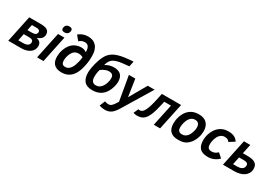

<svg xmlns="http://www.w3.org/2000/svg" viewBox="52 -1874 4565 3198"><g transform="rotate(30 2334.0 -274.5)"><path d="M402.8 -277.8Q423.3 -272.9 440.7 -264.9Q458 -256.8 470.2 -243.9Q482.4 -231 489.3 -213.1Q496.1 -195.3 496.1 -170.9Q496.1 -133.3 479.7 -102.1Q463.4 -70.8 433.3 -48.1Q403.3 -25.4 360.8 -12.7Q318.4 0 266.1 0H16.1L124 -512.2H342.8Q384.8 -512.2 416.5 -506.6Q448.2 -501 469.5 -488Q490.7 -475.1 501.5 -454.1Q512.2 -433.1 512.2 -401.9Q512.2 -362.3 486.6 -330.3Q460.9 -298.3 402.8 -277.8ZM288.1 -313Q336.9 -313 359.9 -329.3Q382.8 -345.7 382.8 -375Q382.8 -389.2 377.4 -398.4Q372.1 -407.7 363 -413.1Q354 -418.5 342.8 -420.7Q331.5 -422.9 319.8 -422.9H227.1L204.1 -313ZM248 -89.8Q275.9 -89.8 298.1 -94.7Q320.3 -99.6 335.9 -109.6Q351.6 -119.6 359.9 -134.8Q368.2 -149.9 368.2 -170.9Q368.2 -187 361.8 -197.3Q355.5 -207.5 343.3 -213.6Q331.1 -219.7 313.2 -221.9Q295.4 -224.1 272 -224.1H185.1L157.2 -89.8Z M570.3 0 678.2 -512.2H801.3L693.4 0ZM698.2 -634.8Q698.2 -645 701.7 -658.9Q705.1 -672.9 714.1 -685.5Q723.1 -698.2 739.3 -707Q755.4 -715.8 780.3 -715.8Q813.5 -715.8 827.4 -703.6Q841.3 -691.4 841.3 -669.9Q841.3 -658.2 837.4 -643.8Q833.5 -629.4 824 -616.9Q814.5 -604.5 798.6 -596.2Q782.7 -587.9 758.3 -587.9Q741.2 -587.9 729.5 -591.1Q717.8 -594.2 710.9 -600.3Q704.1 -606.4 701.2 -615.2Q698.2 -624 698.2 -634.8Z M1230.5 -479Q1230.5 -520.5 1223.1 -547.4Q1215.8 -574.2 1202.9 -589.6Q1189.9 -605 1172.4 -611.1Q1154.8 -617.2 1134.3 -617.2Q1116.7 -617.2 1102.3 -614Q1087.9 -610.8 1075.7 -605.2Q1063.5 -599.6 1052.2 -591.8Q1041 -584 1030.3 -574.2L956.5 -663.1Q976.1 -678.2 996.3 -690.2Q1016.6 -702.1 1038.3 -710.4Q1060.1 -718.8 1084 -722.9Q1107.9 -727.1 1135.3 -727.1Q1184.1 -727.1 1224.4 -712.4Q1264.6 -697.8 1293.2 -666.7Q1321.8 -635.7 1337.6 -587.4Q1353.5 -539.1 1353.5 -471.2Q1353.5 -387.7 1341.3 -321Q1329.1 -254.4 1313.5 -206.1Q1297.9 -157.2 1274.7 -116.7Q1251.5 -76.2 1219 -46.9Q1186.5 -17.6 1143.8 -1.2Q1101.1 15.1 1046.4 15.1Q993.7 15.1 956.5 1.5Q919.4 -12.2 896 -37.8Q872.6 -63.5 861.6 -99.4Q850.6 -135.3 850.6 -180.2Q850.6 -205.6 855.2 -237.5Q859.9 -269.5 870.8 -303.7Q881.8 -337.9 899.4 -371.6Q917 -405.3 943.4 -434.1Q978 -471.7 1026.4 -491.9Q1074.7 -512.2 1132.3 -512.2Q1160.2 -512.2 1186.3 -503.2Q1212.4 -494.1 1230.5 -479ZM980.5 -180.2Q980.5 -139.2 997.8 -117.2Q1015.1 -95.2 1054.2 -95.2Q1100.6 -95.2 1133.3 -127Q1166 -158.7 1186.5 -211.9Q1199.2 -245.1 1209.7 -287.4Q1220.2 -329.6 1225.6 -380.9Q1205.6 -390.6 1185.5 -396.2Q1165.5 -401.9 1140.6 -401.9Q1104 -401.9 1079.3 -388.9Q1054.7 -376 1036.6 -354Q1023.9 -338.4 1013.4 -317.6Q1002.9 -296.9 995.6 -273.7Q988.3 -250.5 984.4 -226.3Q980.5 -202.1 980.5 -180.2Z M1601.6 -446.8Q1639.2 -472.7 1681.4 -484.9Q1723.6 -497.1 1764.2 -497.1Q1808.6 -497.1 1842.3 -486.6Q1876 -476.1 1898.7 -454.1Q1921.4 -432.1 1932.9 -398.2Q1944.3 -364.3 1944.3 -316.9Q1944.3 -298.3 1940.7 -273.9Q1937 -249.5 1929.4 -222.9Q1921.9 -196.3 1910.9 -169.2Q1899.9 -142.1 1885.3 -118.2Q1845.7 -51.3 1782.7 -18.1Q1719.7 15.1 1637.2 15.1Q1530.8 15.1 1481 -41.5Q1431.2 -98.1 1431.2 -210Q1431.2 -226.6 1434.1 -252.7Q1437 -278.8 1442.6 -310.1Q1448.2 -341.3 1456.8 -376Q1465.3 -410.6 1476.6 -443.8Q1493.7 -496.1 1513.9 -537.1Q1534.2 -578.1 1561.8 -609.4Q1589.4 -640.6 1627 -663.3Q1664.6 -686 1717 -701.9Q1769.5 -717.8 1838.6 -727.3Q1907.7 -736.8 1998.5 -742.2L1976.6 -639.2Q1909.7 -633.3 1858.4 -627.2Q1807.1 -621.1 1768.8 -611.8Q1730.5 -602.5 1703.4 -589.6Q1676.3 -576.7 1657 -557.1Q1637.7 -537.6 1624.5 -510.5Q1611.3 -483.4 1601.6 -446.8ZM1577.1 -337.9Q1568.4 -308.6 1563.2 -275.1Q1558.1 -241.7 1558.1 -196.8Q1558.1 -140.6 1581.5 -112.8Q1605 -85 1644.5 -85Q1690.9 -85 1721.4 -106Q1752 -127 1772.5 -162.1Q1791 -194.3 1802.7 -233.2Q1814.5 -272 1814.5 -313Q1814.5 -356.9 1793 -377.4Q1771.5 -397.9 1726.6 -397.9Q1696.3 -397.9 1669.2 -388.4Q1642.1 -378.9 1621.6 -367.7Q1597.7 -354.5 1577.1 -337.9Z M1917 68.8Q1937 76.7 1956.3 79.8Q1975.6 83 1991.2 83Q2004.9 83 2018.1 78.4Q2031.2 73.7 2044.9 62.5Q2058.6 51.3 2073 32.7Q2087.4 14.2 2104 -13.2L2122.1 -43L2041 -512.2H2164.1L2214.4 -182.1L2403.3 -512.2H2535.2L2203.1 35.2Q2178.2 76.7 2154.8 106.4Q2131.3 136.2 2105.2 155.5Q2079.1 174.8 2048.1 183.8Q2017.1 192.9 1977.1 192.9Q1953.6 192.9 1927 187.7Q1900.4 182.6 1874 174.8Z M2774.9 -418.9 2763.7 -369.1Q2746.6 -291.5 2729.7 -233.4Q2712.9 -175.3 2694.1 -133.3Q2675.3 -91.3 2654.5 -64Q2633.8 -36.6 2608.9 -20.3Q2584 -3.9 2554.7 2.4Q2525.4 8.8 2489.7 8.8Q2481.4 8.8 2471.9 7.6Q2462.4 6.3 2453.4 4.6Q2444.3 2.9 2436.5 0.7Q2428.7 -1.5 2423.8 -3.9L2463.9 -95.2Q2470.7 -92.8 2478 -91.8Q2485.4 -90.8 2489.7 -90.8Q2514.6 -90.8 2535.9 -106Q2557.1 -121.1 2576.7 -157.5Q2596.2 -193.8 2614.7 -254.4Q2633.3 -314.9 2652.8 -405.8L2674.8 -512.2H3044.9L2936.5 0H2814.9L2903.8 -418.9Z M3086.9 -186Q3086.9 -212.4 3091.6 -245.6Q3096.2 -278.8 3107.2 -314.2Q3118.2 -349.6 3136.2 -384Q3154.3 -418.5 3181.6 -446.8Q3218.3 -485.4 3267.1 -506.1Q3315.9 -526.9 3385.7 -526.9Q3432.1 -526.9 3470 -513.9Q3507.8 -501 3534.4 -474.9Q3561 -448.7 3575.4 -409.2Q3589.8 -369.6 3589.8 -316.9Q3589.8 -293 3584.5 -260Q3579.1 -227.1 3567.1 -191.7Q3555.2 -156.2 3535.4 -121.1Q3515.6 -85.9 3486.8 -57.1Q3466.3 -36.6 3445.3 -22.9Q3424.3 -9.3 3400.4 -0.7Q3376.5 7.8 3349.1 11.5Q3321.8 15.1 3288.6 15.1Q3233.9 15.1 3195.6 1Q3157.2 -13.2 3133.1 -39.3Q3108.9 -65.4 3097.9 -102.5Q3086.9 -139.6 3086.9 -186ZM3216.8 -184.1Q3216.8 -163.1 3221.2 -146.5Q3225.6 -129.9 3235.6 -118.7Q3245.6 -107.4 3262 -101.3Q3278.3 -95.2 3301.8 -95.2Q3333.5 -95.2 3357.7 -107.9Q3381.8 -120.6 3400.9 -142.1Q3414.1 -157.7 3425.3 -179.7Q3436.5 -201.7 3444.3 -225.3Q3452.1 -249 3456.5 -272.2Q3460.9 -295.4 3460.9 -314Q3460.9 -363.8 3438.7 -390.4Q3416.5 -417 3370.6 -417Q3339.8 -417 3315.4 -403.3Q3291 -389.6 3272.9 -367.2Q3260.3 -351.1 3249.8 -329.1Q3239.3 -307.1 3231.9 -282.7Q3224.6 -258.3 3220.7 -232.9Q3216.8 -207.5 3216.8 -184.1Z M4067.4 -73.2Q4048.3 -52.2 4024.9 -35.9Q4001.5 -19.5 3974.6 -8.1Q3947.8 3.4 3918.5 9.3Q3889.2 15.1 3858.4 15.1Q3803.2 15.1 3764.6 1.5Q3726.1 -12.2 3701.9 -38.8Q3677.7 -65.4 3666.7 -104.7Q3655.8 -144 3655.8 -194.8Q3655.8 -223.1 3662.1 -258.8Q3668.5 -294.4 3682.4 -331.3Q3696.3 -368.2 3718.8 -403.3Q3741.2 -438.5 3773.4 -465.8Q3805.7 -493.2 3848.6 -510Q3891.6 -526.9 3946.8 -526.9Q3983.4 -526.9 4012.5 -521.2Q4041.5 -515.6 4064.7 -504.4Q4087.9 -493.2 4105.5 -476.3Q4123 -459.5 4136.7 -437L4032.7 -372.1Q4019 -395 3997.8 -406Q3976.6 -417 3940.4 -417Q3911.6 -417 3889.2 -405.8Q3866.7 -394.5 3849.4 -376Q3832 -357.4 3820.1 -333.5Q3808.1 -309.6 3800.3 -284.7Q3792.5 -259.8 3789.1 -235.4Q3785.6 -210.9 3785.6 -191.9Q3785.6 -169.4 3789.3 -151.4Q3793 -133.3 3802.7 -120.8Q3812.5 -108.4 3829.1 -101.8Q3845.7 -95.2 3871.6 -95.2Q3904.8 -95.2 3933.3 -108.4Q3961.9 -121.6 3985.4 -146Z M4337.4 -331.1H4435.5Q4528.3 -331.1 4575.9 -299.1Q4623.5 -267.1 4623.5 -195.8Q4623.5 -144 4601.3 -106.9Q4579.1 -69.8 4542.7 -46.1Q4506.3 -22.5 4459.7 -11.2Q4413.1 0 4364.3 0H4145.5L4253.4 -512.2H4375.5ZM4370.6 -91.8Q4391.1 -91.8 4412.8 -96.2Q4434.6 -100.6 4452.4 -111.1Q4470.2 -121.6 4481.7 -139.2Q4493.2 -156.7 4493.2 -183.1Q4493.2 -215.3 4470 -227.1Q4446.8 -238.8 4401.4 -238.8H4317.4L4286.6 -91.8Z"/></g></svg>

Font: Clear Sans
Style: Bold Italic
Weight: 700
Italic angle: -12°
Foundry: Intel Corporation
Version: Version 1.00